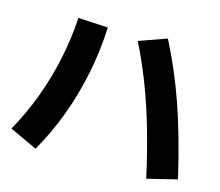

<svg xmlns="http://www.w3.org/2000/svg" viewBox="-108 -890 1216 1059"><g transform="rotate(15 500.0 -360.0)"><path d="M810 29Q776 -123 740 -247Q704 -371 662 -480Q620 -589 568 -693L725 -749Q765 -671 799.5 -590.5Q834 -510 864.5 -422.5Q895 -335 923.5 -234Q952 -133 980 -13ZM20 -46Q78 -149 120 -262Q162 -375 187 -493.5Q212 -612 219 -731L389 -722Q384 -590 357.5 -459Q331 -328 285.5 -205Q240 -82 177 27Z"/></g></svg>

Font: M PLUS 1 Thin ExtraBold
Style: Regular
Weight: 800
Version: Version 1.001